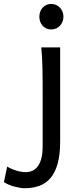

<svg xmlns="http://www.w3.org/2000/svg" viewBox="-113 -743 423 992"><path d="M90.3 -656.7Q90.3 -670.4 94.7 -682.4Q99.1 -694.3 107.2 -703.4Q115.2 -712.4 126.5 -717.5Q137.7 -722.7 151.4 -722.7Q165 -722.7 176.8 -717.5Q188.5 -712.4 196.8 -703.4Q205.1 -694.3 210 -682.4Q214.8 -670.4 214.8 -656.7Q214.8 -643.1 210 -631.1Q205.1 -619.1 196.8 -610.1Q188.5 -601.1 176.8 -595.9Q165 -590.8 151.4 -590.8Q137.7 -590.8 126.5 -595.9Q115.2 -601.1 107.2 -610.1Q99.1 -619.1 94.7 -631.1Q90.3 -643.1 90.3 -656.7ZM197.8 -12.2Q197.8 56.2 184.8 102.5Q171.9 148.9 147.9 177Q124 205.1 90.1 217.3Q56.2 229.5 14.6 229.5Q4.4 229.5 -9.5 227.3Q-23.4 225.1 -38.3 221.2Q-53.2 217.3 -67.6 211.2Q-82 205.1 -92.8 197.8L-75.7 117.2Q-67.9 123 -55.7 128.4Q-43.5 133.8 -30.3 137.9Q-17.1 142.1 -3.9 144.3Q9.3 146.5 19.5 146.5Q39.1 146.5 55.2 138.9Q71.3 131.3 83 115.2Q94.7 99.1 101.1 73.7Q107.4 48.3 107.4 12.2V-258.8Q107.4 -294.4 107.2 -329.1Q106.9 -363.8 106.2 -394.8Q105.5 -425.8 104 -452.4Q102.5 -479 100.1 -498H197.8Z"/></svg>

Font: Andika Cyr
Style: Regular
Weight: 400
Designer: Victor Gaultney, Annie Olsen, Julie Remington, Don Collingsworth, Eric Hays, Becca Hirsbrunner
Foundry: SIL International
Version: Version 5.000